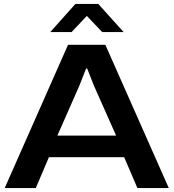

<svg xmlns="http://www.w3.org/2000/svg" viewBox="-20 -957 883 977"><path d="M3.9 0 326.2 -729H516.1L838.9 0H679.2L611.8 -157.2H229L162.1 0ZM235.8 -793.9 363.8 -937H480L608.9 -793.9H500L421.9 -876L344.2 -793.9ZM272 -267.1H570.8L458 -521L423.8 -607.9H418L383.8 -521Z"/></svg>

Font: Lumene Sans Expanded
Style: Bold
Weight: 600
Width: 7
Designer: Deni Anggara
Version: Version 1.003;Glyphs 3.1.2 (3151)